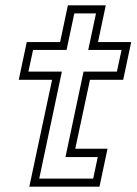

<svg xmlns="http://www.w3.org/2000/svg" viewBox="-20 -697 510 717"><path d="M89.5 0 174.5 -399H50L80 -540H204.5L233.5 -677H375L346 -540H470L440 -399H316L261 -141.5H381.5L351.5 0ZM126.5 -30H328L345 -110.5H224.5L292 -429.5H416.5L434 -510.5H309.5L338.5 -647H257.5L228.5 -510.5H103.5L86 -429.5H211Z"/></svg>

Font: Tourney Light
Style: Italic
Weight: 300
Italic angle: -12°
Version: Version 1.015